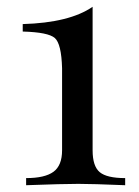

<svg xmlns="http://www.w3.org/2000/svg" viewBox="-20 -546 410 566"><path d="M349 -21V0Q252 -4 211 -4Q166 -4 57 0V-21Q112 -21 137.5 -39.5Q163 -58 163 -103V-345Q161 -417 141.5 -434Q122 -451 47 -453V-475Q185 -479 253 -526V-103Q253 -56 274 -38.5Q295 -21 349 -21Z"/></svg>

Font: Playfair Display
Style: Regular
Weight: 400
Designer: Claus Eggers S?rensen
Foundry: Claus Eggers S?rensen
Version: Version 1.003